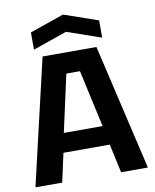

<svg xmlns="http://www.w3.org/2000/svg" viewBox="-97 -980 848 1053"><g transform="rotate(-10 327.0 -453.5)"><path d="M14 0 177 -700H477L640 0H491L456 -160H198L163 0ZM219 -267H435L365 -585H289ZM137 -745V-841L327 -907L517 -841V-745L327 -811Z"/></g></svg>

Font: Tektur SemiBold
Style: Regular
Weight: 600
Designer: Adam Jagosz
Foundry: Adam Jagosz
Version: Version 1.005;gftools[0.9.30]